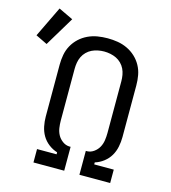

<svg xmlns="http://www.w3.org/2000/svg" viewBox="-192 -927 913 1025"><g transform="rotate(15 264.0 -415.0)"><path d="M88 0V-74H196V-85Q170 -93 148 -110Q126 -127 112.5 -150Q99 -173 93.5 -200Q88 -227 88 -254V-540Q88 -568 93 -595.5Q98 -623 111.5 -647.5Q125 -672 145.5 -691Q166 -710 191.5 -722Q217 -734 244.5 -738.5Q272 -743 300 -743Q328 -743 355.5 -738.5Q383 -734 408.5 -722Q434 -710 454.5 -691Q475 -672 488.5 -647.5Q502 -623 507 -595.5Q512 -568 512 -540V-254Q512 -227 506.5 -200Q501 -173 487.5 -150Q474 -127 452 -110Q430 -93 404 -85V-74H512V0H342V-132H350Q370 -133 387 -145.5Q404 -158 413.5 -175.5Q423 -193 426 -213.5Q429 -234 429 -254V-540Q429 -557 426 -574.5Q423 -592 415.5 -607.5Q408 -623 395.5 -635.5Q383 -648 367.5 -655.5Q352 -663 334.5 -666.5Q317 -670 300 -670Q283 -670 265.5 -666.5Q248 -663 232.5 -655.5Q217 -648 204.5 -635.5Q192 -623 184.5 -607.5Q177 -592 174 -574.5Q171 -557 171 -540V-254Q171 -234 174 -213.5Q177 -193 186.5 -175.5Q196 -158 213 -145.5Q230 -133 250 -132H258V0ZM-8 -629 -72 -660 10 -830 90 -792Z"/></g></svg>

Font: Iosevka Custom Extended
Style: Regular
Weight: 400
Width: 7
Monospace: yes
Designer: Belleve Invis
Foundry: Belleve Invis
Version: Version 11.2.4; ttfautohint (v1.8.4)